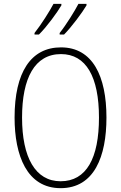

<svg xmlns="http://www.w3.org/2000/svg" viewBox="-20 -971 631 1001"><path d="M431 -943V-951H389C370 -914 324 -840 291 -799V-791H314C353 -830 410 -907 431 -943ZM300 -943V-951H259C239 -913 195 -843 160 -799V-791H183C224 -831 279 -907 300 -943ZM535 -358C535 -574 463 -724 298 -724C141 -724 56 -594 56 -358C56 -161 120 10 296 10C472 10 535 -156 535 -358ZM95 -358C95 -564 161 -689 298 -689C429 -689 496 -570 496 -358C496 -147 431 -26 296 -26C164 -26 95 -151 95 -358Z"/></svg>

Font: Noto Sans Gurmukhi Condensed ExtraLight
Style: Regular
Weight: 200
Width: 3
Designer: Jelle Bosma - Monotype Design Team
Foundry: Monotype Imaging Inc.
Version: Version 2.004